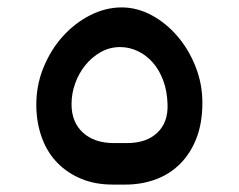

<svg xmlns="http://www.w3.org/2000/svg" viewBox="-20 -485 644 518"><path d="M284 13Q237 13 199.5 -2.5Q162 -18 135 -45.5Q108 -73 93.5 -112Q79 -151 78 -197Q77 -253 97 -302Q117 -351 149.5 -387Q182 -423 223.5 -444Q265 -465 308 -465Q350 -465 389 -444Q428 -423 458.5 -387.5Q489 -352 507.5 -305.5Q526 -259 526 -208Q526 -153 510 -112Q494 -71 466 -43Q438 -15 400 -1Q362 13 318 13ZM323 -99Q375 -99 404.5 -127Q434 -155 432 -204Q431 -239 420.5 -267.5Q410 -296 392.5 -316Q375 -336 352 -347Q329 -358 304 -358Q276 -358 252 -344.5Q228 -331 210.5 -309.5Q193 -288 183 -260.5Q173 -233 173 -204Q173 -155 204 -127Q235 -99 287 -99Z"/></svg>

Font: Fz Rubik Med
Style: Regular
Weight: 500
Designer: Hubert and Fischer
Foundry: Hubert and Fischer
Version: Vit hóa bi FontZin.com